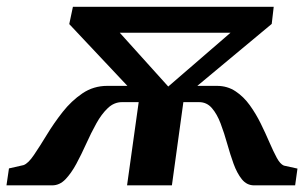

<svg xmlns="http://www.w3.org/2000/svg" viewBox="-88 -558 916 578"><path d="M-68.5 0 -61 -51 -17 -61Q-3 -66 14.2 -91.5Q31.5 -117 52.8 -152Q74 -187 100.5 -220.8Q127 -254.5 160.2 -277Q193.5 -299.5 235 -299.5H295.5L120.5 -485.5L131.5 -537.5H736L730 -486L506 -299.5H565Q596.5 -299.5 621 -283.2Q645.5 -267 664 -241.2Q682.5 -215.5 697 -186Q711.5 -156.5 723.2 -129.2Q735 -102 745.2 -83Q755.5 -64 766.5 -59.5L807.5 -50.5L800.5 0H677Q655 0 640.2 -18.2Q625.5 -36.5 615.2 -64.8Q605 -93 596 -125.2Q587 -157.5 576.2 -186Q565.5 -214.5 550 -232.5Q534.5 -250.5 511.5 -250.5H464L429.5 0H294.5L329.5 -250.5H279Q255.5 -250.5 236.5 -232.5Q217.5 -214.5 201.8 -186Q186 -157.5 171.5 -125.2Q157 -93 141.8 -64.8Q126.5 -36.5 109 -18.2Q91.5 0 69 0ZM418.5 -297.5 606 -459.5H272.5Z"/></svg>

Font: Merriweather 60pt
Style: Bold Italic
Weight: 700
Italic angle: -7.8°
Version: Version 2.101